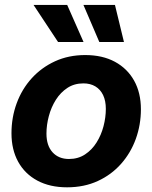

<svg xmlns="http://www.w3.org/2000/svg" viewBox="-20 -760 627 791"><path d="M256.3 11.7Q185.5 11.7 134 -15.9Q82.5 -43.5 54.9 -93.5Q27.3 -143.6 27.3 -210.9Q27.3 -276.4 48.8 -334.7Q70.3 -393.1 110.6 -437.5Q150.9 -481.9 206.8 -507.6Q262.7 -533.2 331.1 -533.2Q402.3 -533.2 453.6 -505.4Q504.9 -477.5 532.7 -427.5Q560.5 -377.4 560.5 -309.6Q560.5 -246.1 539.6 -188Q518.6 -129.9 478.8 -85Q439 -40 382.8 -14.2Q326.7 11.7 256.3 11.7ZM264.2 -105Q301.8 -105 330.3 -123.8Q358.9 -142.6 377.9 -173.1Q397 -203.6 406.5 -240Q416 -276.4 416 -311.5Q416 -344.7 404.8 -368.2Q393.6 -391.6 372.8 -404.1Q352.1 -416.5 323.7 -416.5Q286.1 -416.5 257.8 -397.9Q229.5 -379.4 210.2 -348.9Q190.9 -318.4 181.2 -281.7Q171.4 -245.1 171.4 -209.5Q171.4 -160.2 196.5 -132.6Q221.7 -105 264.2 -105ZM389.2 -586.9 323.7 -739.7H453.6L490.7 -586.9ZM219.2 -586.9 118.2 -739.7H256.8L324.2 -586.9Z"/></svg>

Font: Inter 28pt
Style: Bold Italic
Weight: 700
Italic angle: -9.3988°
Designer: Rasmus Andersson
Foundry: rsms
Version: Version 4.001;git-66647c0bb